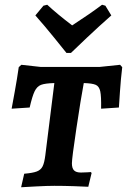

<svg xmlns="http://www.w3.org/2000/svg" viewBox="-20 -783 535 809"><path d="M105 -330 29 -325Q32 -341 42 -396Q52 -451 59 -500L70 -510L151 -501H400L486 -510L495 -500Q489 -450 485.5 -397.5Q482 -345 481 -330L406 -325Q407 -377 402.5 -398Q398 -419 383.5 -425.5Q369 -432 333 -433Q321 -370 302 -243Q283 -116 283 -95Q283 -74 292 -65Q301 -56 321 -56Q337 -56 348.5 -57Q360 -58 363 -58L366 -54L352 4Q336 3 292.5 1.5Q249 0 209 0Q180 0 132 2.5Q84 5 69 6L82 -51Q118 -54 135 -60.5Q152 -67 159.5 -82Q167 -97 171 -129L209 -433Q170 -432 153 -425.5Q136 -419 126 -398.5Q116 -378 105 -330ZM179 -763Q221 -724 284 -676Q361 -726 410 -763L424 -759L449 -718Q399 -674 346.5 -624.5Q294 -575 279 -560H260Q248 -575 208 -624.5Q168 -674 129 -718L163 -759Z"/></svg>

Font: Alegreya SC
Style: Bold Italic
Weight: 700
Italic angle: -7°
Designer: Juan Pablo del Peral
Foundry: Huerta Tipografica
Version: Version 2.007; ttfautohint (v1.6)